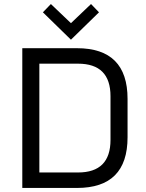

<svg xmlns="http://www.w3.org/2000/svg" viewBox="-20 -928 720 948"><path d="M90.1 0V-690H360.2Q609.8 -690 609.8 -439.8V-250.2Q609.8 0 360.2 0ZM174.3 -76.4H365.3Q525.6 -76.4 525.6 -237.1V-452.9Q525.6 -613.6 365.3 -613.6H174.3ZM191.8 -867.2 231.2 -908.1 330.3 -813.6 429.4 -908.1 468.8 -867.2 330.3 -732Z"/></svg>

Font: Oxanium ExtraLight
Style: Regular
Weight: 200
Designer: Severin Meyer
Version: Version 2.000